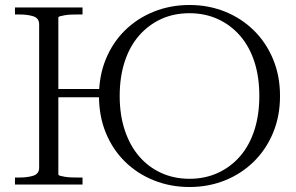

<svg xmlns="http://www.w3.org/2000/svg" viewBox="-20 -740 1187 770"><path d="M186 -383H422V-350H186ZM40 0V-28H56Q91 -28 114 -35.5Q137 -43 137 -68V-642Q137 -667 114 -674.5Q91 -682 56 -682H40V-710H311V-682H295Q281 -682 266.5 -681.5Q252 -681 240.5 -679Q229 -677 221.5 -675Q214 -673 214 -670V-41Q214 -37 221 -35Q228 -33 240 -31Q252 -29 266.5 -28.5Q281 -28 295 -28H311V0ZM740 10Q664 10 597.5 -16.5Q531 -43 481.5 -91.5Q432 -140 404.5 -207Q377 -274 377 -355Q377 -436 404.5 -503Q432 -570 481.5 -618.5Q531 -667 597.5 -693.5Q664 -720 740 -720Q816 -720 882 -693.5Q948 -667 997.5 -618.5Q1047 -570 1075 -503Q1103 -436 1103 -355Q1103 -274 1075 -207Q1047 -140 997.5 -91.5Q948 -43 882 -16.5Q816 10 740 10ZM740 -23Q802 -23 853.5 -46.5Q905 -70 942.5 -113Q980 -156 1000 -217.5Q1020 -279 1020 -355Q1020 -432 1000 -493Q980 -554 942.5 -597Q905 -640 853.5 -663.5Q802 -687 740 -687Q677 -687 626 -663.5Q575 -640 537.5 -597Q500 -554 480 -492.5Q460 -431 460 -355Q460 -279 480.5 -217.5Q501 -156 538 -113Q575 -70 626.5 -46.5Q678 -23 740 -23Z"/></svg>

Font: Roboto Serif 120pt Expanded Light
Style: Regular
Weight: 300
Width: 7
Designer: Greg Gazdowicz
Foundry: Commercial Type
Version: Version 1.008